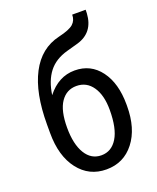

<svg xmlns="http://www.w3.org/2000/svg" viewBox="-142 -843 769 938"><g transform="rotate(-20 242.0 -374.0)"><path d="M265.6 -498Q349.1 -498 398.4 -431.9Q447.8 -365.7 447.8 -254.9V-247.6Q447.8 -130.4 393.1 -60.3Q338.4 9.8 248.5 9.8Q158.7 9.8 104 -61Q49.3 -131.8 49.3 -251.5V-295.9Q49.3 -459.5 100.6 -557.9Q151.9 -656.2 251 -679.2Q308.1 -692.4 328.4 -710.4Q348.6 -728.5 348.6 -758.3H418.5L418 -739.3Q412.1 -642.6 325.2 -616.7L265.6 -600.1Q201.2 -582.5 166.7 -538.1Q132.3 -493.7 122.1 -421.9Q181.6 -498 265.6 -498ZM248 -423.8Q196.3 -423.8 166.3 -379.9Q136.2 -335.9 136.2 -247.6Q136.2 -161.6 166 -112.5Q195.8 -63.5 248.5 -63.5Q301.3 -63.5 331.5 -112.8Q361.8 -162.1 361.8 -258.8Q361.8 -335 331.3 -379.4Q300.8 -423.8 248 -423.8Z"/></g></svg>

Font: Roboto Condensed
Style: Regular
Weight: 400
Designer: Google
Version: Version 2.001047; 2015